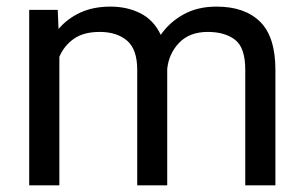

<svg xmlns="http://www.w3.org/2000/svg" viewBox="-20 -558 917 578"><path d="M280.3 -461.9Q231.9 -461.9 202.6 -441.4Q173.3 -420.9 158.7 -387.2V0H67.9V-528.3H153.8L156.2 -470.7Q183.1 -502.4 222.2 -520.3Q261.2 -538.1 312.5 -538.1Q363.3 -538.1 403.1 -517.8Q442.9 -497.6 463.9 -453.1Q490.2 -491.2 532.5 -514.6Q574.7 -538.1 631.8 -538.1Q716.8 -538.1 762.9 -492.7Q809.1 -447.3 809.1 -347.2V0H718.3V-348.1Q718.3 -414.6 687.7 -438.2Q657.2 -461.9 605.5 -461.9Q550.8 -461.9 519.5 -429.4Q488.3 -397 483.4 -350.6V0H393.1V-347.7Q393.1 -409.7 362.3 -435.8Q331.5 -461.9 280.3 -461.9Z"/></svg>

Font: Vazirmatn RD FD
Style: Regular
Weight: 400
Designer: Saber Rastikerdar
Foundry: Saber Rastikerdar
Version: Version 33.003